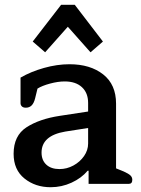

<svg xmlns="http://www.w3.org/2000/svg" viewBox="-20 -770 589 804"><path d="M117 -596 236 -750H293L411 -596L359 -551L264 -658L169 -551ZM37 -126Q37 -202 91 -237Q145 -272 231 -285L349 -303V-339Q349 -381 323 -405Q297 -429 251 -429Q223 -429 189.5 -420Q156 -411 137 -399L127 -358Q122 -338 112.5 -328.5Q103 -319 88 -319Q77 -319 71.5 -324.5Q66 -330 66 -338V-445Q109 -470 164 -485.5Q219 -501 271 -501Q358 -501 412 -458.5Q466 -416 466 -336V-65L498 -52Q518 -43 526 -35.5Q534 -28 534 -17Q534 0 519 0H351V-55H347Q321 -24 279.5 -5Q238 14 192 14Q128 14 82.5 -22.5Q37 -59 37 -126ZM349 -169V-234L253 -219Q154 -202 154 -131Q154 -99 174 -80.5Q194 -62 229 -62Q260 -62 287.5 -77Q315 -92 332 -116.5Q349 -141 349 -169Z"/></svg>

Font: MaitreeSemiBold
Style: Regular
Weight: 600
Designer: CadsonDemak Team
Foundry: CadsonDemak
Version: Version 1.000